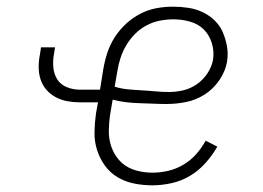

<svg xmlns="http://www.w3.org/2000/svg" viewBox="-20 -548 790 576"><path d="M437 8Q409 8 382 2.5Q355 -3 332.5 -16.5Q310 -30 294.5 -51.5Q279 -73 271 -98.5Q263 -124 263.5 -152Q264 -180 268 -208L274 -241H219Q200 -241 181.5 -244.5Q163 -248 147 -256.5Q131 -265 119 -279Q107 -293 101.5 -310.5Q96 -328 96 -347Q96 -366 100 -386L103 -406H145L142 -386Q138 -366 140 -345.5Q142 -325 152 -309.5Q162 -294 180.5 -286.5Q199 -279 219 -279H280L290 -341Q294 -365 302 -389.5Q310 -414 324 -436Q338 -458 358 -476.5Q378 -495 401.5 -507Q425 -519 449.5 -523.5Q474 -528 499 -528Q522 -528 545 -524.5Q568 -521 588 -511.5Q608 -502 624 -486.5Q640 -471 648.5 -451Q657 -431 661 -408.5Q665 -386 661 -362Q656 -334 638 -307.5Q620 -281 594 -264.5Q568 -248 538.5 -242Q509 -236 480 -236Q460 -236 439.5 -237Q419 -238 398 -238.5Q377 -239 357 -241.5Q337 -244 318 -249L310 -202Q307 -180 306.5 -158Q306 -136 311.5 -116Q317 -96 328.5 -79Q340 -62 356.5 -51Q373 -40 394.5 -35Q416 -30 437 -30Q461 -30 484.5 -35.5Q508 -41 529.5 -53.5Q551 -66 568 -85Q585 -104 597 -126L632 -108Q617 -82 596.5 -59Q576 -36 550 -20.5Q524 -5 494.5 1.5Q465 8 437 8ZM487 -272Q508 -272 529.5 -277Q551 -282 570 -295Q589 -308 602 -327.5Q615 -347 619 -368Q623 -394 615.5 -418.5Q608 -443 591.5 -459.5Q575 -476 550.5 -483Q526 -490 500 -490Q480 -490 459.5 -486Q439 -482 420 -472Q401 -462 385.5 -446.5Q370 -431 359 -412.5Q348 -394 341.5 -374Q335 -354 332 -334L324 -288Q343 -282 364 -280Q385 -278 405 -277Q425 -276 445.5 -274Q466 -272 487 -272Z"/></svg>

Font: Iosevka Etoile Extralight
Style: Italic
Weight: 200
Italic angle: -9°
Designer: Belleve Invis
Foundry: Belleve Invis
Version: Version 22.1.2; ttfautohint (v1.8.4)